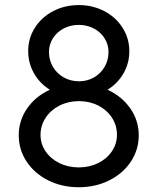

<svg xmlns="http://www.w3.org/2000/svg" viewBox="-20 -748 636 775"><path d="M55.7 -202.1Q55.7 -261.7 89.6 -310.5Q123.5 -359.4 181.2 -385.7Q140.6 -411.1 117.2 -452.1Q93.8 -493.2 93.8 -542Q93.8 -593.3 120.6 -635.7Q147.5 -678.2 194.3 -702.9Q241.2 -727.5 297.9 -727.5Q354.5 -727.5 401.4 -702.9Q448.2 -678.2 475.1 -635.5Q502 -592.8 502 -541Q502 -492.7 478.5 -451.9Q455.1 -411.1 414.1 -385.7Q471.7 -359.4 505.9 -310.5Q540 -261.7 540 -202.1Q540 -143.6 508.1 -95.5Q476.1 -47.4 420.7 -19.8Q365.2 7.8 297.9 7.8Q230.5 7.8 175 -19.8Q119.6 -47.4 87.6 -95.5Q55.7 -143.6 55.7 -202.1ZM452.1 -204.1Q452.1 -241.7 431.9 -272.9Q411.6 -304.2 376.5 -322Q341.3 -339.8 298.8 -339.8Q255.9 -339.8 220.2 -321.8Q184.6 -303.7 164.1 -272.5Q143.6 -241.2 143.6 -203.1Q143.6 -167 164.1 -137Q184.6 -106.9 219.7 -89.6Q254.9 -72.3 297.9 -72.3Q340.8 -72.3 376 -89.6Q411.1 -106.9 431.6 -137.2Q452.1 -167.5 452.1 -204.1ZM418 -538.1Q418 -568.4 402.1 -593.5Q386.2 -618.7 358.6 -633.1Q331.1 -647.5 297.9 -647.5Q264.6 -647.5 237.1 -633.1Q209.5 -618.7 193.6 -593.5Q177.7 -568.4 177.7 -538.1Q177.7 -505.4 193.6 -478.3Q209.5 -451.2 237.3 -435.5Q265.1 -419.9 298.8 -419.9Q332 -419.9 359.4 -435.5Q386.7 -451.2 402.3 -478.3Q418 -505.4 418 -538.1Z"/></svg>

Font: Reddit Sans Fudge
Style: Regular
Weight: 400
Designer: Stephen Hutchings
Foundry: Reddit
Version: Version 1.011